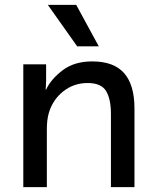

<svg xmlns="http://www.w3.org/2000/svg" viewBox="-20 -771 643 791"><path d="M170 -506V-439Q170 -425 169 -415Q168 -405 168 -402H170Q190 -445 238 -481.5Q286 -518 360 -518Q449 -518 491.5 -469.5Q534 -421 534 -324V0H437V-302Q437 -363 417 -396Q397 -429 341 -429Q284 -429 240.5 -394.5Q197 -360 181 -305Q173 -278 173 -237V0H76V-506ZM387 -580H298L177 -751H294Z"/></svg>

Font: Museo Sans Medium
Style: Regular
Weight: 500
Designer: Jos Buivenga
Foundry: Jos Buivenga & Rosetta Type Foundry (extension, remastering)
Version: Version 3.600;PS 1.000;hotconv 1.0.88;makeotf.lib2.5.647800;